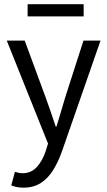

<svg xmlns="http://www.w3.org/2000/svg" viewBox="-20 -678 507 908"><path d="M90.3 209.5Q73.5 209.5 59.3 206.5Q45.2 203.5 33.2 198.8L50.6 134.7Q60.1 137.7 69.1 139.5Q78.1 141.2 86.4 141.2Q127.7 141.2 154.6 111.4Q181.4 81.6 196 36.9L207.1 1L12 -486.1H96.8L196 -217Q207.6 -185.5 219.7 -149.9Q231.8 -114.3 243.3 -80H247.3Q257.9 -113.5 268.2 -149.2Q278.6 -184.8 288.2 -217L374.8 -486.1H455.4L272.3 40Q255.1 88.1 231.3 126.5Q207.5 165 173.2 187.2Q139 209.5 90.3 209.5ZM110.6 -600.6V-658.1H375.6V-600.6Z"/></svg>

Font: Source Sans 3 VF
Style: Regular
Weight: 200
Designer: Paul D. Hunt
Foundry: Adobe
Version: Version 3.046;hotconv 1.0.118;makeotfexe 2.5.65603